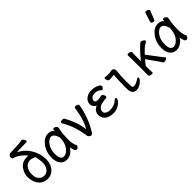

<svg xmlns="http://www.w3.org/2000/svg" viewBox="204 -1919 3093 3093"><g transform="rotate(-45 1750.0 -373.0)"><path d="M260 24Q168 24 113 -37Q58 -98 48 -198Q46 -214 46 -229Q46 -311 102 -388Q158 -465 266 -465H302Q206 -579 103 -605Q77 -609 77 -644Q77 -663 91.5 -680Q106 -697 123.5 -698.5Q141 -700 155 -700H170L324 -707Q350 -709 399 -718Q417 -718 431.5 -694.5Q446 -671 446 -657Q446 -639 428 -639Q396 -639 205 -633Q349 -565 419 -415Q463 -320 463 -220Q463 -160 441.5 -104.5Q420 -49 371.5 -12.5Q323 24 260 24ZM255 -53Q336 -53 371 -143Q385 -177 385 -224Q385 -239 382 -265Q374 -339 360 -372Q360 -373 352 -373Q344 -373 331 -379Q301 -394 270 -394Q218 -394 186 -365Q126 -311 126 -215Q126 -200 130 -164Q134 -128 166 -90.5Q198 -53 255 -53Z M695 24Q624 24 582.5 -28Q541 -80 541 -175Q541 -304 613 -398Q685 -492 773 -492Q855 -492 881 -443Q881 -445 882 -467.5Q883 -490 905 -490Q922 -490 941.5 -475Q961 -460 963 -442Q937 -322 937 -193Q937 -93 968 -37L971 -30Q971 -17 957 1Q943 19 922 19Q902 19 890.5 -4.5Q879 -28 873.5 -57.5Q868 -87 867 -87Q848 -45 798.5 -10.5Q749 24 695 24ZM694 -48Q734 -48 770 -77Q861 -150 866 -296Q866 -304 867 -311Q833 -422 773 -422Q723 -422 672 -354Q621 -286 621 -180Q621 -48 694 -48Z M1249 24Q1236 24 1225 16Q1203 2 1196 -18Q1161 -265 1058 -438L1048 -460Q1048 -487 1095 -487Q1129 -487 1136 -468Q1245 -270 1259 -106Q1344 -243 1373 -476Q1379 -492 1401 -492Q1418 -492 1438 -482Q1458 -472 1458 -457Q1414 -206 1287 -2Q1271 24 1249 24Z M1756 24Q1661 24 1612 -16Q1559 -60 1559 -127Q1559 -220 1652 -256Q1631 -259 1607.5 -286.5Q1584 -314 1584 -353Q1584 -384 1603.5 -415.5Q1623 -447 1665 -469.5Q1707 -492 1757 -492Q1806 -492 1846.5 -480Q1887 -468 1909.5 -450.5Q1932 -433 1932 -419Q1932 -399 1917 -384.5Q1902 -370 1893 -370Q1883 -370 1877 -375.5Q1871 -381 1866 -386Q1832 -419 1771 -419Q1716 -419 1693 -396Q1670 -373 1670 -350Q1670 -348 1670.5 -335Q1671 -322 1685.5 -314Q1700 -306 1737 -306Q1773 -306 1810 -318Q1833 -318 1846.5 -296.5Q1860 -275 1860 -257Q1860 -236 1842 -235Q1751 -226 1716 -213Q1681 -200 1663 -175.5Q1645 -151 1645 -125Q1645 -122 1646 -105.5Q1647 -89 1675.5 -70Q1704 -51 1747 -51Q1853 -51 1912 -110Q1927 -127 1942 -127Q1960 -127 1960 -109Q1960 -76 1914 -35Q1850 24 1756 24Z M2287 24Q2231 24 2207 -9.5Q2183 -43 2183 -110Q2185 -357 2194 -410H2190Q2150 -404 2124.5 -404Q2099 -404 2086 -403Q2070 -403 2059.5 -424.5Q2049 -446 2049 -462Q2049 -485 2064 -485Q2102 -479 2113 -479Q2183 -479 2223 -489Q2246 -489 2266 -463Q2274 -453 2274 -439Q2260 -320 2260 -199Q2260 -75 2269 -61Q2274 -52 2297 -52Q2342 -52 2403 -92Q2421 -106 2432 -106Q2446 -106 2446 -89Q2446 -77 2432.5 -59Q2419 -41 2396.5 -22Q2374 -3 2343 10.5Q2312 24 2287 24Z M2921 19Q2901 19 2895 7Q2884 -16 2728 -234Q2694 -195 2658 -147Q2658 -60 2660 -47Q2662 -17 2662 0Q2662 16 2636 16Q2619 16 2598 7.5Q2577 -1 2577 -18L2579 -81Q2579 -378 2578 -398Q2576 -454 2576 -474Q2578 -490 2602 -490Q2619 -490 2640 -481.5Q2661 -473 2661 -456Q2661 -446 2658 -405V-256Q2728 -349 2811 -428Q2862 -481 2882 -481Q2892 -481 2908 -473Q2946 -455 2946 -434Q2946 -424 2899 -397.5Q2852 -371 2776 -288Q2948 -60 2978 -25Q2984 -23 2984 -15Q2984 -2 2962 8.5Q2940 19 2921 19Z M3195 24Q3124 24 3082.5 -28Q3041 -80 3041 -175Q3041 -304 3113 -398Q3185 -492 3273 -492Q3355 -492 3381 -443Q3381 -445 3382 -467.5Q3383 -490 3405 -490Q3422 -490 3441.5 -475Q3461 -460 3463 -442Q3437 -322 3437 -193Q3437 -93 3468 -37L3471 -30Q3471 -17 3457 1Q3443 19 3422 19Q3402 19 3390.5 -4.5Q3379 -28 3373.5 -57.5Q3368 -87 3367 -87Q3348 -45 3298.5 -10.5Q3249 24 3195 24ZM3194 -48Q3234 -48 3270 -77Q3361 -150 3366 -296Q3366 -304 3367 -311Q3333 -422 3273 -422Q3223 -422 3172 -354Q3121 -286 3121 -180Q3121 -48 3194 -48ZM3258 -561Q3242 -561 3225.5 -570Q3209 -579 3209 -590Q3209 -598 3211 -600L3260 -754Q3264 -770 3287 -770Q3306 -770 3324.5 -759Q3343 -748 3343 -732Q3343 -728 3280 -574Q3275 -561 3258 -561Z"/></g></svg>

Font: LXGW WenKai Mono TC
Style: Bold
Weight: 700
Designer: LXGW / Fontworks Inc.
Foundry: LXGW / Fontworks Inc.
Version: Version 1.330